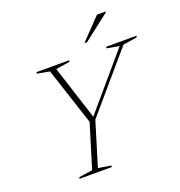

<svg xmlns="http://www.w3.org/2000/svg" viewBox="-154 -1014 1073 1144"><g transform="rotate(-20 383.0 -442.0)"><path d="M650 -661.5 571 -675.5 574 -685H766L763 -675.5L674.5 -661.5L364 -299L279.5 -22.5L361 -9.5L358.5 0H154.5L157 -9.5L243 -22.5L327.5 -298.5L208.5 -661.5L129.5 -675.5L132 -685H339L336.5 -675.5L248.5 -661.5L362 -309L349 -308.5ZM458.5 -749.5 587 -883.5H642.5L641 -878L475.5 -749.5Z"/></g></svg>

Font: Newsreader 36pt ExtraLight
Style: Italic
Weight: 250
Italic angle: -17°
Designer: Hugues Gentile
Foundry: Production Type
Version: Version 1.003